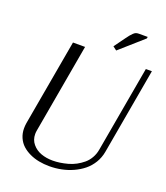

<svg xmlns="http://www.w3.org/2000/svg" viewBox="-175 -1109 1073 1238"><g transform="rotate(20 361.5 -490.0)"><path d="M723.1 -791.5 618.7 -200.2Q611.3 -158.7 590.1 -123.8Q568.8 -88.9 538.6 -64.5Q508.3 -40 470.5 -22.9Q432.6 -5.9 392.3 2.2Q352.1 10.3 310.5 10.3Q272.9 10.3 238.5 3.7Q204.1 -2.9 174.1 -17.1Q144 -31.2 121.8 -51.5Q99.6 -71.8 86.9 -100.8Q74.2 -129.9 74.2 -164.1Q74.2 -181.6 77.1 -200.2L181.6 -791.5H264.6L156.7 -179.2Q154.3 -166.5 154.3 -154.3Q154.3 -114.7 178 -86.2Q201.7 -57.6 238 -44.4Q274.4 -31.2 317.9 -31.2Q342.3 -31.2 367.7 -34.9Q393.1 -38.6 420.9 -46.1Q448.7 -53.7 473.6 -67.1Q498.5 -80.6 520 -98.4Q541.5 -116.2 556.6 -142.6Q571.8 -168.9 577.1 -200.2L681.6 -791.5ZM620.1 -979 460.9 -838.4 435.1 -857.9 485.8 -927.7Q487.3 -929.7 489.7 -933.1Q502.4 -950.2 508.5 -957.8Q514.6 -965.3 523.9 -974.6Q533.2 -983.9 541.7 -987.1Q550.3 -990.2 561.5 -990.2H622.1Z"/></g></svg>

Font: Resagnicto
Style: Italic
Weight: 500
Italic angle: -10°
Version: Version 0.999